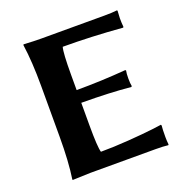

<svg xmlns="http://www.w3.org/2000/svg" viewBox="-119 -756 832 866"><g transform="rotate(-20 297.0 -322.5)"><path d="M240.2 -200.2Q240.2 -100.1 248 -73.2Q308.1 -73.2 382.1 -78.6Q456.1 -84 500 -89.4L543.9 -95.2L545.9 -90.8Q543.9 -74.7 543.9 -36.1Q543.9 -18.1 545.9 0L543.9 2.9Q520 0 483.9 0H169.9L85 2.9L84 0Q96.2 -81.1 96.2 -200.2V-444.8Q96.2 -560.1 84 -645L85.9 -647.9Q135.7 -645 169.9 -645H474.1Q510.3 -645 534.2 -647.9L536.1 -645Q534.2 -622.1 534.2 -609.9Q534.2 -585 536.1 -568.8L534.2 -564.9Q382.3 -577.1 248 -577.1Q240.2 -550.3 240.2 -444.8V-372.1Q359.4 -372.1 477.1 -381.8L480 -378.9Q477.1 -365.7 477.1 -341.8Q477.1 -317.9 480 -304.2L477.1 -300.8Q377.9 -310.5 240.2 -311Z"/></g></svg>

Font: Linux Biolinum O
Style: Bold
Weight: 700
Designer: Philipp H. Poll
Foundry: Philipp H. Poll
Version: Version 1.3.2